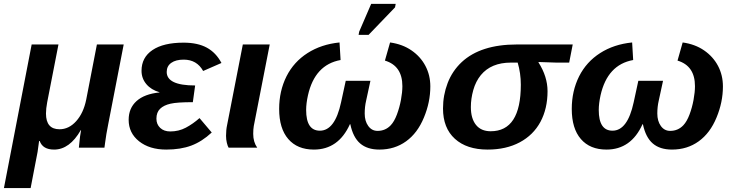

<svg xmlns="http://www.w3.org/2000/svg" viewBox="-43 -756 3755 983"><path d="M149.4 22Q140.6 67.9 131.6 114.3Q122.6 160.6 113.8 207H-22.9L119.1 -528.3H256.3L198.7 -232.9Q192.4 -199.7 192.4 -174.8Q192.4 -94.2 261.7 -94.2Q309.6 -94.2 346.9 -135.5Q384.3 -176.8 398.4 -246.1L453.1 -528.3H590.3L510.7 -118.2Q505.9 -95.2 501.7 -69.8Q497.6 -44.4 495.1 -25.1Q492.7 -5.9 491.7 0H360.8L362.3 -14.6Q364.3 -37.6 366.7 -56.2Q369.1 -74.7 372.1 -89.8H370.6Q313.5 9.8 233.9 9.8Q175.8 9.8 160.2 -34.2H157.2Q155.3 -20.5 153.3 -6.3Q151.4 7.8 149.4 22Z M828.6 -83Q872.1 -83 908.4 -102.3Q944.8 -121.6 978.5 -151.4L1041 -77.6Q991.2 -31.2 936.5 -10.7Q881.8 9.8 808.1 9.8Q722.2 9.8 668.9 -32.7Q615.7 -75.2 615.7 -142.6Q615.7 -202.1 656 -238.5Q696.3 -274.9 773.4 -282.7L773.9 -283.7Q731 -295.9 706.3 -325.2Q681.6 -354.5 681.6 -393.6Q681.6 -461.9 737.8 -499.8Q793.9 -537.6 897 -537.6Q968.8 -537.6 1015.9 -512Q1063 -486.3 1090.8 -433.6L997.1 -392.6Q964.8 -450.7 897.5 -450.7Q856.9 -450.7 833.7 -434.1Q810.5 -417.5 810.5 -387.7Q810.5 -318.4 956.1 -318.4L944.3 -232.9Q863.3 -232.9 830.1 -225.1Q795.4 -217.3 776.6 -199Q757.8 -180.7 757.8 -148.4Q757.8 -119.6 777.1 -101.3Q796.4 -83 828.6 -83Z M1253.4 -70.8Q1253.4 -28.8 1273.9 0H1127.4Q1122.6 -7.8 1118.4 -24.7Q1114.3 -41.5 1114.3 -60.5Q1114.3 -90.8 1119.6 -115.2L1200.2 -528.3H1337.9L1256.3 -110.8Q1253.4 -94.2 1253.4 -70.8Z M1824.2 -174.8Q1824.2 -136.2 1842.3 -111.1Q1860.4 -85.9 1890.1 -85.9Q1930.2 -85.9 1957.5 -114.7Q1975.6 -133.8 1989 -169.4Q2002.4 -205.1 2009.8 -244.6Q2017.1 -284.2 2017.1 -314.9Q2017.1 -418.9 1927.7 -445.8L1954.1 -538.6Q2017.6 -529.8 2063.7 -498Q2109.9 -466.3 2135 -418.7Q2160.2 -371.1 2160.2 -313.5Q2160.2 -232.9 2127.4 -154.3Q2094.7 -74.7 2036.1 -32.5Q1977.5 9.8 1899.4 9.8Q1837.4 9.8 1801 -21.5Q1764.6 -52.7 1750.5 -120.1H1748.5Q1689.9 9.8 1564 9.8Q1479.5 9.8 1432.9 -44.2Q1386.2 -98.1 1386.2 -198.2Q1386.2 -290 1423.8 -365.2Q1461.4 -439.5 1531.7 -484.4Q1602.1 -529.3 1695.3 -538.6L1700.7 -448.7Q1568.8 -424.8 1533.7 -268.1Q1524.4 -226.1 1524.4 -192.9Q1524.4 -86.9 1594.7 -86.9Q1671.9 -86.9 1703.1 -231.9L1727.1 -342.3H1853.5L1831.5 -240.7Q1824.2 -209.5 1824.2 -174.8ZM1979.5 -718.3 1844.2 -577.6H1793L1795.9 -593.8L1857.4 -736.3H1982.9Z M2453.6 9.8Q2346.7 9.8 2285.9 -45.4Q2225.1 -100.6 2225.1 -200.7Q2225.1 -268.6 2248.8 -330.6Q2272.5 -392.6 2320.8 -438Q2418 -528.3 2603 -528.3H2889.2L2871.1 -435.5H2805.7L2714.4 -438.5L2713.9 -436.5Q2760.3 -363.8 2760.3 -289.1Q2760.3 -200.2 2724.1 -132.3Q2687.5 -64.5 2617.9 -27.3Q2548.3 9.8 2453.6 9.8ZM2469.2 -84Q2623.5 -84 2623.5 -322.3Q2623.5 -381.3 2607.4 -435.5H2572.8Q2471.7 -435.5 2418.9 -371.6Q2392.6 -339.4 2380.1 -294.9Q2367.7 -250.5 2367.7 -208Q2367.7 -149.4 2393.8 -116.7Q2419.9 -84 2469.2 -84Z M3322.3 -174.8Q3322.3 -136.2 3340.3 -111.1Q3358.4 -85.9 3388.2 -85.9Q3428.2 -85.9 3455.6 -114.7Q3473.6 -133.8 3487.1 -169.4Q3500.5 -205.1 3507.8 -244.6Q3515.1 -284.2 3515.1 -314.9Q3515.1 -418.9 3425.8 -445.8L3452.1 -538.6Q3515.6 -529.8 3561.8 -498Q3607.9 -466.3 3633.1 -418.7Q3658.2 -371.1 3658.2 -313.5Q3658.2 -232.9 3625.5 -154.3Q3592.8 -74.7 3534.2 -32.5Q3475.6 9.8 3397.5 9.8Q3335.4 9.8 3299.1 -21.5Q3262.7 -52.7 3248.5 -120.1H3246.6Q3188 9.8 3062 9.8Q2977.5 9.8 2930.9 -44.2Q2884.3 -98.1 2884.3 -198.2Q2884.3 -290 2921.9 -365.2Q2959.5 -439.5 3029.8 -484.4Q3100.1 -529.3 3193.4 -538.6L3198.7 -448.7Q3066.9 -424.8 3031.7 -268.1Q3022.5 -226.1 3022.5 -192.9Q3022.5 -86.9 3092.8 -86.9Q3169.9 -86.9 3201.2 -231.9L3225.1 -342.3H3351.6L3329.6 -240.7Q3322.3 -209.5 3322.3 -174.8Z"/></svg>

Font: Arimo
Style: Bold Italic
Weight: 700
Italic angle: -12°
Designer: Steve Matteson
Foundry: Monotype Imaging Inc.
Version: Version 1.33